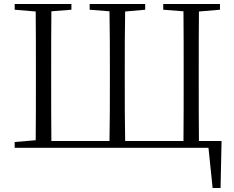

<svg xmlns="http://www.w3.org/2000/svg" viewBox="-20 -745 1178 968"><path d="M54 0H1031L1052 203H1092L1097 -34H983C982 -134 982 -234 982 -342V-388C982 -490 982 -589 983 -687L1089 -696V-725H803V-696L905 -688C906 -590 906 -490 906 -388V-342C906 -234 906 -133 905 -34H611C609 -133 609 -234 609 -342V-388C609 -490 609 -590 611 -687L712 -696V-725H432V-696L532 -688C534 -590 534 -490 534 -388V-342C534 -234 534 -134 532 -34H239C238 -133 238 -234 238 -342V-388C238 -491 238 -590 239 -688L340 -696V-725H54V-696L160 -687C161 -590 161 -490 161 -388V-342C161 -236 161 -137 160 -38L54 -29Z"/></svg>

Font: Noto Serif KR Light
Style: Regular
Weight: 300
Designer: Ryoko NISHIZUKA 西塚涼子 (kana & ideographs); Frank Grießhammer (Latin, Greek & Cyrillic); Wenlong ZHANG 张文龙 (bopomofo); San
Foundry: Adobe
Version: Version 2.001;hotconv 1.1.0;makeotfexe 2.6.0